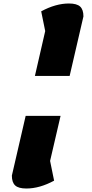

<svg xmlns="http://www.w3.org/2000/svg" viewBox="-20 -900 526 1100"><path d="M180 -465 239 -722 216 -835Q299 -880 375 -880Q420 -880 439 -862.5Q458 -845 458 -806L379 -465ZM131 180Q86 180 67 162.5Q48 145 48 106L127 -236H327L267 22L290 135Q207 180 131 180Z"/></svg>

Font: Lemonada
Style: Bold
Weight: 700
Designer: Mohamed Gaber (Arabic), Eduardo Tunni (Latin)
Foundry: Kief Type Foundry
Version: Version 4.004